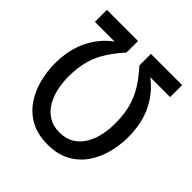

<svg xmlns="http://www.w3.org/2000/svg" viewBox="-190 -842 996 996"><g transform="rotate(45 308.0 -344.0)"><path d="M307.5 12Q234 12 182.2 -16.8Q130.5 -45.5 98.8 -92.8Q67 -140 52.2 -197Q37.5 -254 37.5 -310Q37.5 -413 74.2 -488.5Q111 -564 176.5 -612H32V-700H260.5V-615.5Q218.5 -568.5 190.8 -524.2Q163 -480 149.2 -429.5Q135.5 -379 135.5 -312Q135.5 -269.5 144.8 -227.5Q154 -185.5 174.5 -151.2Q195 -117 227.8 -96.5Q260.5 -76 307.5 -76Q355 -76 388 -96.5Q421 -117 441.2 -151.2Q461.5 -185.5 470.5 -227Q479.5 -268.5 479.5 -311Q479.5 -378.5 466 -429.2Q452.5 -480 425 -524.2Q397.5 -568.5 355 -615.5V-700H584V-612H438Q503 -564 540.2 -488.5Q577.5 -413 577.5 -310Q577.5 -254 563 -197Q548.5 -140 516.8 -92.8Q485 -45.5 433.5 -16.8Q382 12 307.5 12Z"/></g></svg>

Font: Overpass Mono Light Medium
Style: Regular
Weight: 500
Monospace: yes
Version: Version 4.000